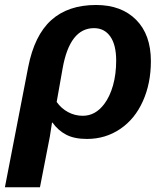

<svg xmlns="http://www.w3.org/2000/svg" viewBox="-43 -559 668 786"><path d="M350.1 -538.6Q454.1 -538.6 514.4 -477.8Q574.7 -417 574.7 -308.6Q574.7 -217.8 542 -145Q509.3 -71.8 449 -31Q388.7 9.8 313 9.8Q261.2 9.8 228 -7.6Q194.8 -24.9 171.9 -57.1H169.9L161.1 0L120.6 207.5H-22.9L72.3 -283.7Q97.7 -414.1 166.5 -476.3Q235.4 -538.6 350.1 -538.6ZM341.8 -443.8Q242.7 -443.8 213.4 -279.3L189 -141.6Q207.5 -115.2 235.6 -100.1Q263.7 -85 295.9 -85Q347.7 -85 383.8 -133.3Q406.7 -163.6 419.7 -209.5Q432.6 -255.4 432.6 -311Q432.6 -375.5 408.4 -409.7Q384.3 -443.8 341.8 -443.8Z"/></svg>

Font: Arimo
Style: Bold Italic
Weight: 700
Italic angle: -12°
Designer: Steve Matteson
Foundry: Monotype Imaging Inc.
Version: Version 1.33